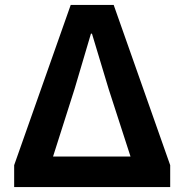

<svg xmlns="http://www.w3.org/2000/svg" viewBox="-20 -761 750 781"><path d="M37.6 0V-89.1L267.6 -740.8H442.5L672.3 -89.1V0ZM195.8 -124.3H510.9L422 -398.8L354.1 -624H349.9L283.2 -398.8Z"/></svg>

Font: Noto Sans KR Thin
Style: Regular
Weight: 100
Designer: Ryoko NISHIZUKA 西塚涼子 (kana, bopomofo & ideographs); Paul D. Hunt (Latin, Greek & Cyrillic); Sandoll Communications 산돌커뮤니
Foundry: Adobe
Version: Version 2.004-H2;hotconv 1.0.118;makeotfexe 2.5.65603